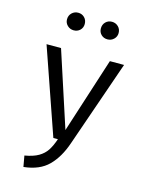

<svg xmlns="http://www.w3.org/2000/svg" viewBox="-140 -842 879 1139"><g transform="rotate(15 300.0 -272.0)"><path d="M354 3Q323 94 269 148Q215 202 118 212L106 145Q159 136 190.5 117.5Q222 99 240 71.5Q258 44 273 0H245L62 -527H151L302 -64L451 -527H538ZM141 -701Q141 -725 157 -740.5Q173 -756 196 -756Q219 -756 234.5 -740.5Q250 -725 250 -701Q250 -678 234.5 -663Q219 -648 196 -648Q173 -648 157 -663.5Q141 -679 141 -701ZM349 -701Q349 -725 364.5 -740.5Q380 -756 403 -756Q426 -756 442 -740.5Q458 -725 458 -701Q458 -679 442 -663.5Q426 -648 403 -648Q380 -648 364.5 -663Q349 -678 349 -701Z"/></g></svg>

Font: Fira Mono
Style: Regular
Weight: 400
Designer: Carrois Corporate & Edenspiekermann AG
Foundry: Carrois Corporate GbR & Edenspiekermann AG
Version: Version 3.206